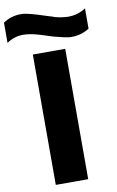

<svg xmlns="http://www.w3.org/2000/svg" viewBox="-266 -1391 892 1459"><g transform="rotate(-10 179.5 -662.0)"><path d="M41 0V-1005.9H291V0ZM492.2 -1126Q430.2 -1086.4 355.5 -1086.4Q345.7 -1086.4 335.9 -1086.9Q300.8 -1091.8 255.9 -1104L216.8 -1113.8L178.2 -1126Q74.2 -1161.1 22.9 -1165Q9.3 -1166.5 -3.9 -1166.5Q-76.2 -1166.5 -132.8 -1126V-1282.2Q-73.2 -1323.7 3.4 -1323.7Q13.2 -1323.7 22.9 -1323.2Q74.2 -1316.9 178.2 -1282.2L216.8 -1270Q240.2 -1264.2 255.9 -1256.8Q300.8 -1245.1 335.9 -1243.2Q346.7 -1242.2 356.9 -1242.2Q430.7 -1242.2 492.2 -1282.2Z"/></g></svg>

Font: DimaBlue
Style: Bold
Weight: 700
Designer: R.Balvardi
Foundry: Dima Software Group
Version: Version 1.00;February 3, 2019;FontCreator 11.5.0.2427 64-bit